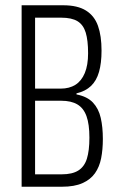

<svg xmlns="http://www.w3.org/2000/svg" viewBox="-20 -708 453 728"><path d="M62 0V-688H220Q274 -688 306 -668Q338 -648 351.5 -610Q365 -572 365 -516Q365 -469 355.5 -435.5Q346 -402 325 -382Q304 -362 270 -354V-350Q311 -342 332.5 -319Q354 -296 362 -261Q370 -226 370 -181Q370 -141 363.5 -108Q357 -75 340 -51Q323 -27 292.5 -13.5Q262 0 215 0ZM113 -47H214Q254 -47 277 -61.5Q300 -76 309.5 -106.5Q319 -137 319 -186Q319 -237 308 -267.5Q297 -298 273.5 -312Q250 -326 212 -326H113ZM113 -372H210Q243 -372 266 -386.5Q289 -401 301.5 -431Q314 -461 314 -506Q314 -555 305 -584.5Q296 -614 274 -627.5Q252 -641 212 -641H113Z"/></svg>

Font: Saira ExtraCondensed Light
Style: Regular
Weight: 300
Width: 2
Designer: Hector Gatti with collaboration of the Omnibus-Type team
Foundry: Omnibus-Type
Version: Version 1.101